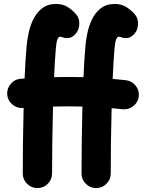

<svg xmlns="http://www.w3.org/2000/svg" viewBox="-20 -880 736 976"><path d="M326.7 -488.8Q365.2 -488.8 404.3 -487.8Q406.2 -531.2 408.7 -571.3Q411.1 -611.3 414.1 -645.5Q416.5 -673.3 423.8 -710Q431.2 -746.6 447.3 -780.8Q463.4 -814.9 491.7 -837.4Q520 -859.9 564 -859.9Q598.1 -859.9 623 -843.8Q647.9 -827.6 664.6 -808.1Q683.1 -787.1 681.6 -757.6Q680.2 -728 665.5 -710.9Q648.4 -691.4 634 -688Q619.6 -684.6 603.5 -688Q591.8 -693.4 584 -693.4Q576.2 -693.4 570.6 -679.9Q564.9 -666.5 562 -632.8Q559.1 -600.1 556.9 -561Q554.7 -522 552.7 -479Q586.4 -476.1 620.1 -472.2Q650.4 -468.8 669.7 -444.3Q689 -419.9 685.5 -389.6Q682.1 -359.9 657.5 -340.6Q632.8 -321.3 602.5 -324.7Q575.2 -327.6 547.4 -330.1Q544.9 -239.7 543.9 -151.9Q543 -64 543 2Q543 32.2 521 54.2Q499 76.2 468.3 76.2Q438 76.2 416.3 54.2Q394.5 32.2 394.5 2Q394.5 -66.4 395.5 -156Q396.5 -245.6 398.9 -338.4Q363.3 -339.4 326.7 -339.4Q287.1 -339.4 249.5 -338.4Q247.1 -245.6 245.8 -155.8Q244.6 -65.9 244.6 2Q244.6 32.2 222.7 54.2Q200.7 76.2 169.9 76.2Q139.6 76.2 117.7 54.2Q95.7 32.2 95.7 2Q95.7 -64.9 96.7 -152.6Q97.7 -240.2 100.1 -331.5Q98.1 -331.1 96.2 -331.1Q65.9 -329.1 42.5 -349.1Q19 -369.1 16.6 -399.9Q14.6 -430.2 34.7 -453.9Q54.7 -477.5 85 -479.5Q95.2 -480 105 -481Q106.9 -526.4 109.4 -568.1Q111.8 -609.9 115.2 -645.5Q117.7 -673.3 125 -710Q132.3 -746.6 148.7 -780.8Q165 -814.9 193.4 -837.4Q221.7 -859.9 265.6 -859.9Q299.8 -859.9 324.7 -843.8Q349.6 -827.6 366.2 -808.1Q384.8 -787.1 383.1 -757.6Q381.3 -728 366.7 -710.9Q350.1 -691.4 335.4 -688Q320.8 -684.6 305.2 -688Q293 -693.4 285.2 -693.4Q277.3 -693.4 272 -679.9Q266.6 -666.5 263.7 -632.8Q261.2 -602.1 258.8 -565.2Q256.3 -528.3 254.9 -487.8Q291.5 -488.8 326.7 -488.8Z"/></svg>

Font: Mikhak-DS1-FD ExtraBold
Style: Regular
Weight: 800
Designer: Amin Abedi
Version: Version 3.2